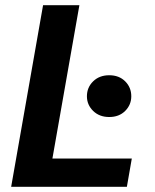

<svg xmlns="http://www.w3.org/2000/svg" viewBox="-20 -720 599 740"><path d="M23 0 146 -700H286L182 -109H488L469 0ZM401 -269Q363 -269 339 -292.5Q315 -316 315 -349Q315 -383 339 -406.5Q363 -430 401 -430Q439 -430 462.5 -406.5Q486 -383 486 -349Q486 -316 462.5 -292.5Q439 -269 401 -269Z"/></svg>

Font: DM Sans 24pt ExtraBold
Style: Italic
Weight: 800
Italic angle: -10°
Designer: Colophon Foundry, Jonny Pinhorn
Foundry: Colophon Foundry
Version: Version 4.004;gftools[0.9.30]